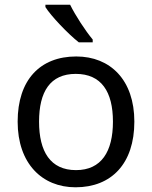

<svg xmlns="http://www.w3.org/2000/svg" viewBox="-20 -786 645 816"><path d="M278 -766H173V-756C196 -719 269 -642 315 -606H374V-618C343 -655 300 -721 278 -766ZM551 -269C551 -446 449 -546 304 -546C150 -546 55 -446 55 -269C55 -91 159 10 301 10C454 10 551 -91 551 -269ZM146 -269C146 -396 193 -472 302 -472C411 -472 460 -396 460 -269C460 -142 411 -63 303 -63C194 -63 146 -142 146 -269Z"/></svg>

Font: Noto Sans Buginese
Style: Regular
Weight: 400
Designer: Monotype Design Team
Foundry: Monotype Imaging Inc.
Version: Version 2.002